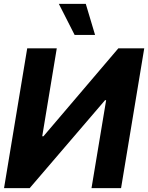

<svg xmlns="http://www.w3.org/2000/svg" viewBox="-20 -979 770 999"><path d="M121.6 -727.5H275.4L199.7 -270H206.1L595.7 -727.5H730.5L609.9 0H456.1L532.2 -457.5H526.4L134.3 0H1ZM368.2 -797.4 286.1 -959H426.3L474.6 -797.4Z"/></svg>

Font: Inter Tight
Style: Bold Italic
Weight: 700
Italic angle: -9.39999°
Designer: Rasmus Andersson
Foundry: rsms
Version: Version 3.004